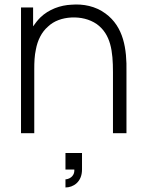

<svg xmlns="http://www.w3.org/2000/svg" viewBox="-20 -596 648 859"><path d="M452.1 -535.4C407.3 -568.8 352.1 -579.2 300 -575C250 -572.9 197.9 -554.2 160.4 -517.7C147.9 -505.2 137.5 -491.7 128.1 -478.1V-562.5H74V0H133.3V-286.5C133.3 -317.7 134.4 -346.9 140.6 -375C147.9 -414.6 165.6 -452.1 194.8 -477.1C221.9 -503.1 259.4 -515.6 299 -517.7C340.6 -519.8 380.2 -510.4 412.5 -488.5C476 -442.7 485.4 -366.7 485.4 -272.9V0H545.8V-274C547.9 -377.1 533.3 -476 452.1 -535.4ZM272.9 162.5H312.5C314.6 196.9 284.4 206.3 272.9 206.3V242.7C307.3 242.7 346.9 218.8 346.9 162.5V88.5H272.9Z"/></svg>

Font: Manrope3 Light
Style: Regular
Weight: 300
Designer: Mikhail Sharanda
Foundry: Mikhail Sharanda
Version: Version 3.000;PS 003.000;hotconv 1.0.88;makeotf.lib2.5.64775